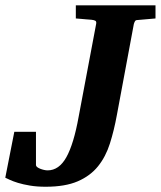

<svg xmlns="http://www.w3.org/2000/svg" viewBox="-40 -691 609 727"><path d="M481 -615.2Q474.1 -615.2 471.4 -611.1Q468.8 -606.9 466.8 -600.1L402.8 -256.8Q392.1 -197.8 376.2 -147.7Q360.4 -97.7 331.1 -61.3Q301.8 -24.9 254.2 -4.4Q206.5 16.1 132.8 16.1Q99.6 16.1 73.5 11.7Q47.4 7.3 28.3 1.5Q9.3 -4.4 -2.7 -10Q-14.6 -15.6 -20 -18.1L14.2 -191.9H96.2V-65.9Q96.2 -62 100.8 -58.3Q105.5 -54.7 112.3 -52Q119.1 -49.3 126.7 -47.6Q134.3 -45.9 140.1 -45.9Q183.6 -45.9 211.4 -95.9Q239.3 -146 257.8 -249L324.2 -601.1Q325.7 -609.9 320.8 -612.5Q315.9 -615.2 306.2 -616.2Q296.9 -616.7 287.1 -617.7Q278.8 -618.7 268.1 -619.4Q257.3 -620.1 247.1 -621.1V-670.9H548.8V-621.1Z"/></svg>

Font: Charis SIL
Style: Bold Italic
Weight: 700
Italic angle: -11°
Foundry: SIL International
Version: Version 4.112